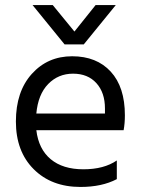

<svg xmlns="http://www.w3.org/2000/svg" viewBox="-20 -736 562 761"><path d="M312 -560H236L109 -716H189L275 -611L359 -716H439ZM124 -286H396V-306Q396 -369 362 -406.5Q328 -444 269.5 -444Q211 -444 171 -403Q131 -362 124 -286ZM299 5Q184 5 113.5 -65.5Q43 -136 43 -254.5Q43 -373 106 -443Q169 -513 266 -513Q363 -513 419 -452Q475 -391 475 -279Q475 -247 470 -220H124Q133 -145 181 -105Q229 -65 310.5 -65Q392 -65 443 -100V-26Q384 5 299 5Z"/></svg>

Font: Hind Colombo
Style: Regular
Weight: 400
Designer: Jyotish Sonowal, Aditi Pimprikar
Foundry: Indian Type Foundry
Version: Version 1.000;PS 1.0;hotconv 1.0.86;makeotf.lib2.5.63406; tt